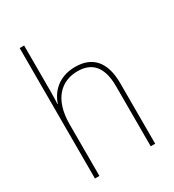

<svg xmlns="http://www.w3.org/2000/svg" viewBox="-183 -865 879 969"><g transform="rotate(-30 256.5 -380.0)"><path d="M109 -495V-760H83V0H109V-301C109 -446 181 -513 277 -513C358 -513 408 -466 408 -351V0H434V-353C434 -478 377 -538 278 -538C179 -538 128 -478 109 -420H107C108 -446 109 -464 109 -495Z"/></g></svg>

Font: Noto Sans Hebrew SemiCondensed Thin
Style: Regular
Weight: 100
Width: 4
Designer: Monotype Design Team
Foundry: Monotype Imaging Inc.
Version: Version 2.004